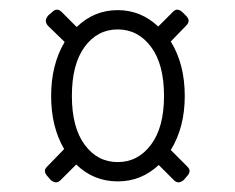

<svg xmlns="http://www.w3.org/2000/svg" viewBox="-20 -521 487 398"><path d="M96 -143Q91 -143 85 -148L79 -155Q73 -161 73 -167Q73 -171 78 -176L113 -212Q86 -258 86 -322Q86 -387 114 -434L79 -468Q75 -473 75 -478Q75 -483 80 -489L87 -495Q93 -501 98 -501Q103 -501 108 -496L139 -465Q175 -500 224 -500Q272 -500 308 -466L338 -496Q343 -501 347 -501Q353 -501 359 -495L365 -489Q371 -483 371 -478Q371 -473 366 -468L334 -435Q363 -388 363 -322Q363 -257 334 -210L368 -176Q373 -171 373 -167Q373 -161 367 -155L361 -148Q355 -143 350 -143Q345 -143 340 -148L309 -179Q273 -145 224 -145Q174 -145 138 -180L106 -148Q101 -143 96 -143ZM224 -185Q266 -185 293 -221Q320 -257 320 -322Q320 -388 293 -424Q266 -460 224 -460Q182 -460 155.5 -424Q129 -388 129 -322Q129 -257 155.5 -221Q182 -185 224 -185Z"/></svg>

Font: Asap Condensed ExtraLight
Style: Regular
Weight: 200
Width: 3
Designer: Pablo Cosgaya
Foundry: Omnibus-Type
Version: Version 3.001; ttfautohint (v1.8.4.7-5d5b)